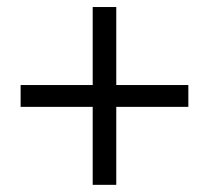

<svg xmlns="http://www.w3.org/2000/svg" viewBox="-20 -638 589 541"><path d="M241.2 -117.2V-336.9H38.1V-398.4H241.2V-618.2H307.6V-398.4H510.7V-336.9H307.6V-117.2Z"/></svg>

Font: Gen Shin Gothic Normal
Style: Regular
Weight: 300
Designer: [Source Han Sans]
Ryoko NISHIZUKA  (kana & ideographs); Paul D. Hunt (Latin, Greek & Cyrillic); Wenlong ZHANG  (bopomofo
Version: Version 1.002.20150607